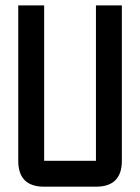

<svg xmlns="http://www.w3.org/2000/svg" viewBox="-20 -704 528 724"><path d="M341.8 -683.6H439.5V-97.7Q439.5 0 341.8 0H146.5Q48.8 0 48.8 -97.7V-683.6H146.5V-97.7H341.8Z"/></svg>

Font: BabelStone Runic Beorhtric
Style: Regular
Weight: 400
Designer: Andrew West
Foundry: BabelStone
Version: Version 7.004;November 9, 2023